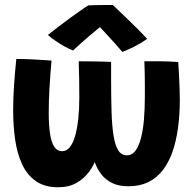

<svg xmlns="http://www.w3.org/2000/svg" viewBox="-20 -772 800 788"><path d="M218.5 -3.5Q163 -3.5 127 -28.8Q91 -54 70.8 -97.8Q50.5 -141.5 42.2 -198.5Q34 -255.5 34 -319Q34 -370.5 37.8 -424.2Q41.5 -478 47 -530Q78.5 -530 118.8 -528Q159 -526 191.5 -523.5Q186 -463 183 -408.5Q180 -354 180 -309Q180 -261 185 -225.5Q190 -190 202 -170.8Q214 -151.5 235 -151.5Q253.5 -151.5 266.8 -168.2Q280 -185 288.5 -214.8Q297 -244.5 301.2 -284.2Q305.5 -324 305.5 -369.5Q305.5 -403.5 305 -443.5Q304.5 -483.5 303 -520.5Q317.5 -520.5 343 -520.2Q368.5 -520 394.2 -519.5Q420 -519 436 -518Q436 -499.5 436 -481Q436 -462.5 436 -444.5Q436 -372 437.8 -314.5Q439.5 -257 445.8 -216.8Q452 -176.5 465 -155.5Q478 -134.5 500.5 -134.5Q521.5 -134.5 535.5 -152.8Q549.5 -171 558.2 -204Q567 -237 570.8 -281.2Q574.5 -325.5 574.5 -376.5Q574.5 -397.5 574.5 -421.2Q574.5 -445 574 -470.5Q573.5 -496 572.5 -520.5Q587 -520.5 604 -520.5Q621 -520.5 638.5 -520.5Q654.5 -520.5 676.8 -519.5Q699 -518.5 711.5 -517.5Q713 -497 714.5 -468.2Q716 -439.5 717 -411.2Q718 -383 718 -363.5Q718 -301 710.5 -246.5Q703 -192 687.5 -148Q672 -104 647.2 -72.5Q622.5 -41 587.8 -24.2Q553 -7.5 507 -7.5Q467 -7.5 440 -21Q413 -34.5 396.5 -55.8Q380 -77 371.2 -100.5Q362.5 -124 359.2 -144.5Q356 -165 355 -176.5L385.5 -171.5Q385 -151 375.2 -122.5Q365.5 -94 345.5 -66.8Q325.5 -39.5 294.2 -21.5Q263 -3.5 218.5 -3.5ZM443 -751.5Q462.5 -733.5 488.2 -708.5Q514 -683.5 539.8 -658.2Q565.5 -633 584 -612.5Q558.5 -594.5 531 -580.5Q503.5 -566.5 482 -559Q469 -575 453.5 -592Q438 -609 423.2 -625Q408.5 -641 397.8 -652.5Q387 -664 384 -667H398Q393 -663 379.5 -652Q366 -641 348.5 -626Q331 -611 312.8 -595Q294.5 -579 280 -565Q266.5 -569.5 247 -580.2Q227.5 -591 208.5 -604Q189.5 -617 176.5 -628.5Q199 -646.5 223.5 -665.2Q248 -684 271.5 -701Q295 -718 313.8 -731Q332.5 -744 343 -750Q351.5 -750.5 371.2 -751Q391 -751.5 411.8 -751.5Q432.5 -751.5 443 -751.5Z"/></svg>

Font: Grandstander Thin
Style: Bold
Weight: 700
Version: Version 1.200